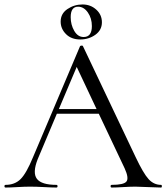

<svg xmlns="http://www.w3.org/2000/svg" viewBox="-24 -841 746 861"><path d="M336 -664Q296 -664 272 -688Q248 -712 248 -744Q248 -780 278.5 -800.5Q309 -821 346 -821Q382 -821 407.5 -798Q433 -775 433 -741Q433 -706 403.5 -685Q374 -664 336 -664ZM326 -811Q293 -811 293 -764Q293 -730 309 -702.5Q325 -675 351 -675Q388 -675 388 -724Q388 -759 370 -785Q352 -811 326 -811ZM698 -12Q702 -12 702 -6Q702 0 698 0Q679 0 640 -2Q601 -4 583 -4Q561 -4 528 -2Q495 0 477 0Q472 0 472 -6Q472 -12 477 -12Q531 -12 543 -27Q555 -42 535 -86L419 -331H231L145 -127Q121 -66 141.5 -39Q162 -12 229 -12Q234 -12 234 -6Q234 0 229 0Q210 0 174 -2Q138 -4 111 -4Q86 -4 53.5 -2Q21 0 1 0Q-4 0 -4 -6Q-4 -12 1 -12Q42 -12 68 -37.5Q94 -63 124 -136L335 -634Q336 -636 341.5 -636.5Q347 -637 348 -634L584 -137Q619 -63 642.5 -37.5Q666 -12 698 -12ZM240 -352H409L320 -541Z"/></svg>

Font: Cormorant
Style: Regular
Weight: 400
Designer: Christian Thalmann (Catharsis Fonts)
Version: Version 1.000;PS 001.000;hotconv 1.0.70;makeotf.lib2.5.58329